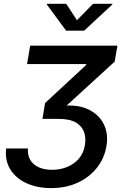

<svg xmlns="http://www.w3.org/2000/svg" viewBox="-20 -779 665 994"><path d="M244.6 194.8Q173.3 194.8 118.2 169.9Q63 145 33.9 98.9Q4.9 52.7 11.7 -10.3H124.5Q122.1 24.9 137 49.6Q151.9 74.2 180.9 87.2Q210 100.1 249.5 100.1Q291 100.1 326.9 85.7Q362.8 71.3 387.7 43Q412.6 14.6 419.4 -26.9Q425.8 -64 415.3 -95Q404.8 -126 372.8 -144.8Q340.8 -163.6 281.2 -163.6H199.7L213.4 -245.6L425.8 -442.4L426.8 -447.3H120.1L136.2 -542.5H587.9L573.7 -460L299.8 -209.5V-230.5Q380.9 -239.3 436.3 -213.1Q491.7 -187 516.8 -137.2Q542 -87.4 531.2 -23.9Q521 40 481.7 89.6Q442.4 139.2 381.6 167Q320.8 194.8 244.6 194.8ZM322.8 -759.3 378.4 -674.3 461.9 -759.3H562L561 -755.4L415.5 -620.1H322.3L222.7 -755.4L223.6 -759.3Z"/></svg>

Font: Inter 16pt Medium
Style: Italic
Weight: 500
Italic angle: -9.3988°
Version: Version 4.001;git-66647c0bb